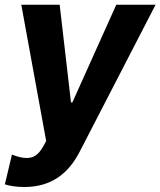

<svg xmlns="http://www.w3.org/2000/svg" viewBox="-25 -565 659 789"><path d="M74.9 203.5C186.1 203.5 256.4 147.7 302.2 58.9L614.3 -545.5H452.8L272.4 -144.2H266.7L220.2 -545.5H62.5L164.8 14.6L152 37.6C132.8 71.7 112.6 84.2 84.5 84.2C68.5 84.2 49.7 80.3 24.1 70.3L-5 192.5C13.5 198.9 43 203.5 74.9 203.5Z"/></svg>

Font: TID UI
Style: Bold Italic
Weight: 700
Italic angle: -9.39999°
Designer: The TID Project Authors
Foundry: Bakken & Bæck
Version: Version 1.001;hotconv 1.0.109;makeotfexe 2.5.65596